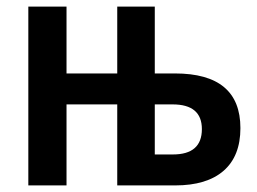

<svg xmlns="http://www.w3.org/2000/svg" viewBox="-20 -563 780 583"><path d="M66 0V-543H182V-340H336V-543H450V-340H511Q710 -340 710 -174Q710 -89 659 -44.5Q608 0 512 0H336V-246H182V0ZM450 -94H505Q593 -94 593 -171Q593 -246 504 -246H450Z"/></svg>

Font: Noto Sans Condensed SemiBold
Style: Regular
Weight: 600
Width: 3
Designer: Monotype Design Team
Foundry: Monotype Imaging Inc.
Version: Version 2.013; ttfautohint (v1.8.4.7-5d5b)